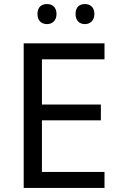

<svg xmlns="http://www.w3.org/2000/svg" viewBox="-20 -928 596 948"><path d="M165 -859C165 -825 186 -809 212 -809C237 -809 259 -825 259 -859C259 -894 237 -908 212 -908C186 -908 165 -894 165 -859ZM353 -859C353 -825 374 -809 399 -809C424 -809 446 -825 446 -859C446 -894 424 -908 399 -908C374 -908 353 -894 353 -859ZM496 0V-79H187V-334H478V-412H187V-635H496V-714H97V0Z"/></svg>

Font: Noto Sans Mro
Style: Regular
Weight: 400
Designer: Monotype Design Team
Foundry: Monotype Imaging Inc.
Version: Version 2.001